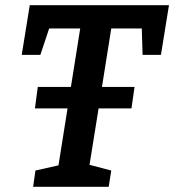

<svg xmlns="http://www.w3.org/2000/svg" viewBox="-20 -722 673 742"><path d="M108 0 117 -63 206 -83 241 -303H115L126 -386H254L290 -612H170L136 -510H64L95 -702H633L602 -510H531L528 -612H410L374 -386H500L488 -303H361L326 -85L410 -63L400 0Z"/></svg>

Font: Bitter SemiBold
Style: Italic
Weight: 600
Italic angle: -9°
Designer: Sol Matas, and Bitter project Authors
Foundry: Sol Matas
Version: Version 2.001